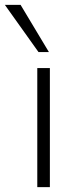

<svg xmlns="http://www.w3.org/2000/svg" viewBox="-41 -773 339 793"><path d="M113 0V-492H165V0ZM118 -558 -21 -753H44L161 -558Z"/></svg>

Font: Nunito Sans 7pt SemiExpanded ExtraLight
Style: Regular
Weight: 250
Width: 6
Designer: Vernon Adams
Foundry: Vernon Adams
Version: Version 3.101;gftools[0.9.27]